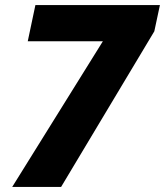

<svg xmlns="http://www.w3.org/2000/svg" viewBox="-20 -734 648 754"><path d="M28 0 384 -572H89L119 -714H608L586 -611L220 0Z"/></svg>

Font: Noto Sans ExtraBold
Style: Italic
Weight: 800
Italic angle: -12°
Designer: Monotype Design Team
Foundry: Monotype Imaging Inc.
Version: Version 2.013; ttfautohint (v1.8.4.7-5d5b)